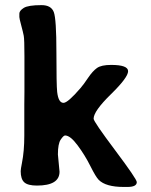

<svg xmlns="http://www.w3.org/2000/svg" viewBox="-20 -739 596 756"><path d="M125.5 -8.3Q89.8 -8.3 75.7 -21Q61.5 -33.7 61.5 -64.9Q61.5 -72.8 66.4 -97.2Q75.7 -143.6 75.7 -205.1V-327.1L76.2 -377V-517.6Q76.2 -584 73.5 -598.1Q70.8 -612.3 63.5 -639.4Q56.2 -666.5 56.2 -671.9V-685.5Q56.2 -696.8 73.5 -707.8Q90.8 -718.8 143.6 -718.8Q181.6 -718.8 191.9 -691.2Q202.1 -663.6 202.1 -533.7Q202.1 -403.8 205.1 -377Q210 -334 230 -334Q247.1 -334 297.4 -392.6Q309.6 -406.7 327.1 -432.9Q344.7 -459 361.8 -471.2Q378.9 -483.4 417.5 -483.4Q484.4 -483.4 484.4 -458.7Q484.4 -434.1 416.5 -367.7Q348.6 -301.3 348.6 -271.5Q348.6 -260.3 433.6 -147Q518.6 -33.7 518.6 -22Q518.6 -2.9 481.9 -2.9H466.8Q396.5 -2.9 368.7 -30.8Q357.4 -42 335.9 -85Q314.5 -127.9 285.6 -166.7Q256.8 -205.6 236.3 -205.6Q230 -205.6 219 -189.2Q208 -172.9 208 -130.9L214.4 -63Q214.4 -8.3 125.5 -8.3Z"/></svg>

Font: Averia Libre
Style: Bold
Weight: 700
Version: Version 1.002